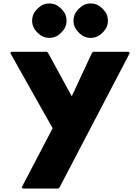

<svg xmlns="http://www.w3.org/2000/svg" viewBox="-20 -818 806 1105"><path d="M516 -520 509 -513 393 -264 257 -513 250 -520H46L39 -513L283 -80L105 260L112 267H316L323 260L727 -513L720 -520ZM502 -798C476 -798 454 -788 437 -771L430 -764C413 -747 403 -725 403 -699C403 -673 413 -651 430 -634L437 -627C454 -610 476 -600 502 -600C528 -600 550 -610 567 -627L574 -634C591 -651 601 -673 601 -699C601 -725 591 -747 574 -764L567 -771C550 -788 528 -798 502 -798ZM264 -798C238 -798 216 -788 199 -771L192 -764C175 -747 165 -725 165 -699C165 -673 175 -651 192 -634L199 -627C216 -610 239 -600 264 -600C290 -600 312 -610 329 -627L336 -634C353 -651 363 -673 363 -699C363 -724 353 -747 336 -764L329 -771C312 -788 290 -798 264 -798Z"/></svg>

Font: Hussar Woodtype
Style: Blk
Weight: 900
Foundry: Cannot Into Space Fonts
Version: Version 1.07